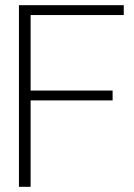

<svg xmlns="http://www.w3.org/2000/svg" viewBox="-20 -720 517 740"><path d="M53 0V-700H457V-662H98V-371H414V-333H98V0Z"/></svg>

Font: DM Sans 36pt ExtraLight
Style: Regular
Weight: 250
Designer: Colophon Foundry, Jonny Pinhorn
Foundry: Colophon Foundry
Version: Version 4.004;gftools[0.9.30]